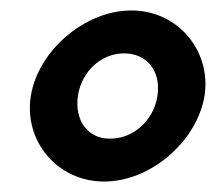

<svg xmlns="http://www.w3.org/2000/svg" viewBox="-20 -341 413 367"><path d="M39 -158C25 -72 89 6 179 6C269 6 357 -72 371 -158C384 -243 321 -321 231 -321C142 -321 53 -244 39 -158ZM129 -158C136 -205 174 -239 217 -239C261 -239 288 -205 281 -158C274 -111 235 -76 191 -76C148 -75 122 -111 129 -158Z"/></svg>

Font: Rabbid Highway Sign II Hop
Style: Obl
Weight: 400
Foundry: Cannot Into Space Fonts
Version: Version 0.277